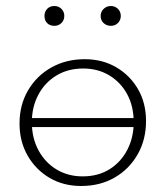

<svg xmlns="http://www.w3.org/2000/svg" viewBox="-20 -613 551 639"><path d="M250 6Q191 6 145 -21Q99 -48 72 -95Q45 -142 45 -202Q45 -264 73.5 -312.5Q102 -361 151 -388.5Q200 -416 262 -416Q321 -416 367 -389Q413 -362 439.5 -316Q466 -270 466 -210Q466 -148 438 -99Q410 -50 361.5 -22Q313 6 250 6ZM255 -26Q307 -26 345 -50Q383 -74 404 -115Q425 -156 425 -206Q425 -259 403.5 -299Q382 -339 344 -362Q306 -385 257 -385Q206 -385 167.5 -361.5Q129 -338 107.5 -297.5Q86 -257 86 -206Q86 -153 108.5 -112Q131 -71 169 -48.5Q207 -26 255 -26ZM76 -190V-220H437V-190ZM161 -527Q146 -527 137 -536Q128 -545 128 -560Q128 -574 137 -583.5Q146 -593 161 -593Q175 -593 184.5 -583.5Q194 -574 194 -560Q194 -546 184.5 -536.5Q175 -527 161 -527ZM349 -527Q335 -527 325 -536Q315 -545 315 -560Q315 -574 325 -583.5Q335 -593 349 -593Q363 -593 372.5 -583.5Q382 -574 382 -560Q382 -546 372.5 -536.5Q363 -527 349 -527Z"/></svg>

Font: Ysabeau Infant ExtraLight
Style: Regular
Weight: 250
Designer: Christian Thalmann (Catharsis Fonts)
Version: Version 2.001;gftools[0.9.30]; featfreeze: ss01,ss02,lnum